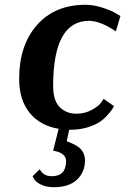

<svg xmlns="http://www.w3.org/2000/svg" viewBox="-20 -531 523 802"><path d="M464 -400Q398 -444 352 -444Q202 -444 202 -172Q202 -111 229.5 -83.5Q257 -56 299 -56Q334 -56 362.5 -71.5Q391 -87 402 -102L413 -118L456 -88Q454 -84 450.5 -77.5Q447 -71 432 -53.5Q417 -36 398.5 -23Q380 -10 347 0.5Q314 11 275 11H269L259 58Q259 59 266.5 62Q274 65 285 70Q296 75 307.5 83Q319 91 327 105.5Q335 120 335 139Q335 188 301.5 219.5Q268 251 205 251Q172 251 150 239.5Q128 228 122 216L116 205L146 176Q161 205 196 205Q256 205 256 142Q256 124 242.5 114Q229 104 215.5 101.5Q202 99 202 98L225 7Q147 -6 103.5 -60Q60 -114 60 -202Q60 -342 134.5 -426.5Q209 -511 337 -511Q370 -511 406.5 -499.5Q443 -488 463 -476L483 -464Z"/></svg>

Font: Arsenal
Style: Bold Italic
Weight: 700
Italic angle: -9.10001°
Designer: Andrij Shevchenko
Foundry: Stairsfor
Version: Version 2.001;PS 002.001;hotconv 1.0.88;makeotf.lib2.5.64775